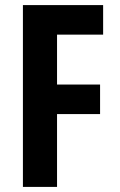

<svg xmlns="http://www.w3.org/2000/svg" viewBox="-20 -827 472 754"><path d="M204 -93H70V-807H385V-691H204V-495H373V-379H204Z"/></svg>

Font: Noto Sans Kannada UI ExtraCondensed
Style: Bold
Weight: 700
Width: 2
Designer: Jelle Bosma - Monotype Design Team
Foundry: Monotype Imaging Inc.
Version: Version 2.005; ttfautohint (v1.8.4.7-5d5b)